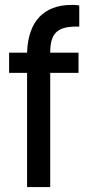

<svg xmlns="http://www.w3.org/2000/svg" viewBox="-20 -760 347 780"><path d="M90 0H184V-464H299V-546H184C184 -624 212 -652 290 -652H302V-738C290 -740 280 -740 271 -740C157 -740 94 -672 90 -546H17V-464H90Z"/></svg>

Font: Involve Medium
Style: Regular
Weight: 500
Designer: Stefan Peev
Foundry: Context Ltd.
Version: Version 1.001